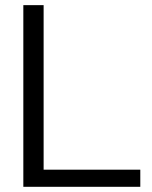

<svg xmlns="http://www.w3.org/2000/svg" viewBox="-20 -719 585 739"><path d="M69.8 0V-699.2H147.9V-65.9H520V0Z"/></svg>

Font: Prompt Light
Style: Regular
Weight: 300
Designer: Katatrad Team
Foundry: CadsonDemak
Version: Version 1.000;PS 001.000;hotconv 1.0.88;makeotf.lib2.5.64775